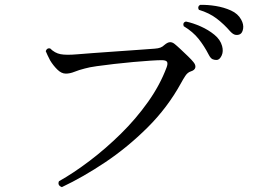

<svg xmlns="http://www.w3.org/2000/svg" viewBox="-20 -791 1040 785"><path d="M233 -26Q214 -33 221 -50Q280 -83 346 -133Q412 -183 474 -244Q536 -305 585 -374Q634 -443 661 -515Q667 -531 663 -538Q659 -545 641 -545Q626 -545 595 -543Q564 -541 525 -537.5Q486 -534 447 -529.5Q408 -525 376 -520.5Q344 -516 327 -511Q303 -505 284.5 -497.5Q266 -490 249 -490Q231 -490 214 -507Q197 -524 185 -544Q179 -555 174.5 -565Q170 -575 167 -582Q172 -596 185 -593Q204 -574 227.5 -569.5Q251 -565 296 -569Q318 -571 360 -574Q402 -577 451 -580.5Q500 -584 543.5 -587Q587 -590 612 -592Q627 -593 636 -596.5Q645 -600 652 -607Q665 -618 674.5 -618.5Q684 -619 693 -612Q702 -605 717.5 -590.5Q733 -576 748.5 -561Q764 -546 771 -537Q781 -525 778.5 -514.5Q776 -504 760 -499Q747 -495 737.5 -480.5Q728 -466 720 -451Q665 -351 583.5 -270Q502 -189 411 -128Q320 -67 233 -26ZM961 -651Q953 -647 943 -648.5Q933 -650 921 -663Q896 -692 866 -715Q836 -738 793 -751Q786 -764 798 -771Q828 -772 862 -766.5Q896 -761 924.5 -748Q953 -735 966 -711Q977 -691 974 -673.5Q971 -656 961 -651ZM868 -546Q859 -545 850 -548.5Q841 -552 833 -568Q815 -603 792 -632Q769 -661 731 -684Q726 -699 740 -703Q769 -697 800.5 -683Q832 -669 856.5 -649Q881 -629 888 -603Q894 -581 886.5 -564.5Q879 -548 868 -546Z"/></svg>

Font: Zen Old Mincho
Style: Regular
Weight: 400
Designer: Yoshimichi Ohira
Foundry: Positype
Version: Version 1.001